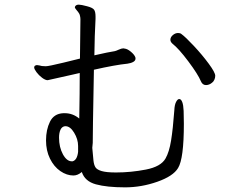

<svg xmlns="http://www.w3.org/2000/svg" viewBox="-20 -779 1040 826"><path d="M479 -37Q543 -37 607.5 -49.5Q672 -62 692 -97Q708 -125 716 -174.5Q724 -224 730 -305Q731 -328 737.5 -340.5Q744 -353 751 -353Q759 -353 764 -340Q769 -327 770 -302L771 -247Q771 -96 746 -56Q725 -21 656.5 3Q588 27 518 27Q440 27 392.5 14Q345 1 332 -39Q314 -24 296 -24Q267 -24 239.5 -43Q212 -62 195 -96.5Q178 -131 178 -175Q178 -221 195 -255.5Q212 -290 252 -292H259Q293 -292 321 -269Q323 -383 323 -465L288 -457Q186 -434 185 -434Q175 -434 161 -444.5Q147 -455 137 -468.5Q127 -482 127 -489Q127 -493 130 -496Q135 -499 139 -499Q143 -499 149.5 -497.5Q156 -496 160 -495Q166 -494 177 -494Q189 -494 253 -509.5Q317 -525 324 -527L326 -696Q326 -703 324 -711.5Q322 -720 319 -723Q317 -727 309.5 -735.5Q302 -744 302 -748L303 -751Q307 -759 319 -759Q329 -759 355 -752Q378 -746 384.5 -737.5Q391 -729 391 -708V-698Q387 -626 386 -541Q447 -555 474 -559Q479 -560 491 -565.5Q503 -571 511 -571L516 -570Q528 -569 543 -556.5Q558 -544 562 -533Q563 -531 563 -527Q563 -518 553 -512.5Q543 -507 528 -505Q477 -500 384 -479Q383 -443 380 -253L379 -164Q379 -159 377 -143L382 -89Q384 -70 390.5 -59.5Q397 -49 417.5 -43Q438 -37 479 -37ZM866 -413Q851 -413 844 -430Q832 -459 790.5 -514.5Q749 -570 722 -591Q713 -599 713 -608Q713 -619 723.5 -628Q734 -637 746 -637Q755 -637 760 -633Q778 -620 814 -581.5Q850 -543 878 -505Q906 -467 906 -453Q906 -444 902 -435.5Q898 -427 892 -423Q880 -413 866 -413ZM316 -126V-151Q316 -180 299 -208Q282 -236 262 -236H259Q246 -234 240 -220.5Q234 -207 234 -187Q234 -146 250.5 -115.5Q267 -85 289 -85H292Q312 -90 316 -126Z"/></svg>

Font: Iansui
Style: Regular
Weight: 400
Designer: But Ko / Fontworks Inc.
Foundry: zi-hi.com / Fontworks Inc.
Version: Version 1.002